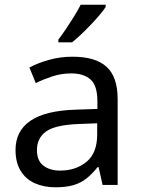

<svg xmlns="http://www.w3.org/2000/svg" viewBox="-20 -786 601 816"><path d="M288 -545Q386 -545 433 -502Q480 -459 480 -365V0H416L399 -76H395Q372 -47 347.5 -27.5Q323 -8 291.5 1Q260 10 215 10Q167 10 128.5 -7Q90 -24 68 -59.5Q46 -95 46 -149Q46 -229 109 -272.5Q172 -316 303 -320L394 -323V-355Q394 -422 365 -448Q336 -474 283 -474Q241 -474 203 -461.5Q165 -449 132 -433L105 -499Q140 -518 188 -531.5Q236 -545 288 -545ZM314 -259Q214 -255 175.5 -227Q137 -199 137 -148Q137 -103 164.5 -82Q192 -61 235 -61Q303 -61 348 -98.5Q393 -136 393 -214V-262ZM429 -756Q420 -742 403 -722Q386 -702 365.5 -680.5Q345 -659 324.5 -639.5Q304 -620 286 -606H228V-618Q243 -637 260.5 -663Q278 -689 295 -716.5Q312 -744 323 -766H429Z"/></svg>

Font: Noto Sans Gurmukhi
Style: Regular
Weight: 400
Designer: Jelle Bosma - Monotype Design Team
Foundry: Monotype Imaging Inc.
Version: Version 2.003